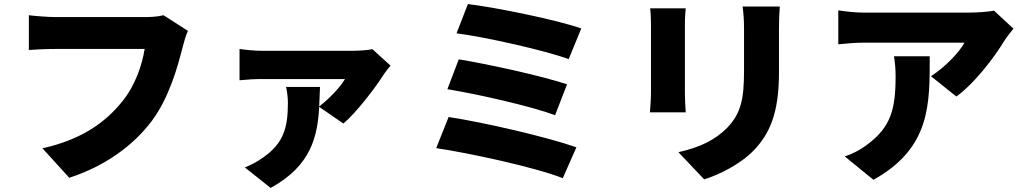

<svg xmlns="http://www.w3.org/2000/svg" viewBox="-20 -818 5040 945"><path d="M905 -666 785 -743C754 -735 715 -734 693 -734C631 -734 337 -734 252 -734C219 -734 153 -739 122 -743V-572C148 -574 203 -577 252 -577C337 -577 630 -577 692 -577C679 -497 646 -398 582 -319C503 -221 390 -133 189 -88L321 57C497 0 638 -103 728 -224C814 -340 855 -492 879 -586C885 -608 894 -644 905 -666Z M1555 -390H1388C1393 -367 1397 -339 1397 -312C1397 -188 1375 -112 1274 -42C1240 -18 1214 -6 1185 6L1312 107C1513 -3 1543 -149 1551 -292L1670 -210C1731 -260 1829 -388 1867 -449C1874 -460 1891 -483 1902 -495L1813 -576C1795 -571 1742 -568 1716 -568C1677 -568 1326 -568 1270 -568C1234 -568 1193 -572 1159 -577V-423C1200 -427 1234 -429 1270 -429C1326 -429 1633 -429 1678 -429C1657 -392 1601 -332 1551 -294Z M2283 -798 2227 -654C2370 -636 2665 -569 2779 -527L2841 -678C2715 -722 2416 -782 2283 -798ZM2238 -526 2182 -379C2335 -354 2598 -294 2712 -251L2771 -403C2645 -445 2384 -502 2238 -526ZM2188 -242 2127 -89C2287 -65 2614 5 2750 59L2817 -93C2679 -142 2362 -216 2188 -242Z M3818 -786H3635C3639 -756 3642 -722 3642 -678C3642 -630 3642 -528 3642 -471C3642 -333 3628 -262 3561 -191C3501 -129 3423 -92 3319 -69L3446 65C3519 42 3624 -9 3691 -79C3767 -159 3814 -259 3814 -460C3814 -516 3814 -620 3814 -678C3814 -722 3816 -756 3818 -786ZM3355 -777H3180C3183 -752 3184 -717 3184 -698C3184 -646 3184 -424 3184 -359C3184 -328 3180 -285 3179 -265H3355C3353 -291 3351 -333 3351 -358C3351 -422 3351 -646 3351 -698C3351 -734 3353 -752 3355 -777Z M4968 -677 4872 -766C4851 -760 4785 -756 4752 -756C4704 -756 4304 -756 4233 -756C4189 -756 4147 -761 4106 -767V-600C4158 -605 4189 -608 4233 -608C4304 -608 4672 -608 4727 -608C4705 -566 4636 -490 4562 -443L4687 -343C4777 -408 4872 -533 4923 -617C4933 -633 4956 -662 4968 -677ZM4556 -541H4380C4386 -505 4388 -476 4388 -441C4388 -278 4363 -193 4252 -109C4210 -77 4173 -60 4138 -48L4279 67C4561 -90 4556 -306 4556 -541Z"/></svg>

Font: Noto Sans HK Black
Style: Regular
Weight: 900
Designer: Ryoko NISHIZUKA 西塚涼子 (kana, bopomofo & ideographs); Paul D. Hunt (Latin, Greek & Cyrillic); Sandoll Communications 산돌커뮤니
Foundry: Adobe
Version: Version 2.004;hotconv 1.0.118;makeotfexe 2.5.65603